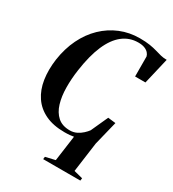

<svg xmlns="http://www.w3.org/2000/svg" viewBox="-229 -877 1111 1230"><g transform="rotate(30 327.0 -262.0)"><path d="M287 228 289.5 209.5 360.5 193 386.5 5Q374.5 7 358.2 8.8Q342 10.5 319 10.5Q235 10.5 176.5 -17.5Q118 -45.5 83.8 -96.2Q49.5 -147 39 -215.5Q28.5 -284 39.5 -365Q52.5 -453 87.2 -524.5Q122 -596 174.8 -646.8Q227.5 -697.5 294.2 -725Q361 -752.5 437.5 -752.5Q482 -752.5 512.5 -747.5Q543 -742.5 565.5 -735.8Q588 -729 608.8 -723.8Q629.5 -718.5 654.5 -718.5L609 -525H532.5L532 -672.5Q529 -685.5 518.8 -697.2Q508.5 -709 489.8 -716.5Q471 -724 442.5 -724Q378.5 -724 328.8 -685.2Q279 -646.5 245.8 -569.5Q212.5 -492.5 196 -376.5Q186 -308 186.8 -243.5Q187.5 -179 203 -127.8Q218.5 -76.5 252.2 -46.5Q286 -16.5 342 -16.5Q369 -16.5 391.5 -27.5Q414 -38.5 431.2 -54.5Q448.5 -70.5 458.5 -84.5L515.5 -210L572.5 -203.5L529 -27L499 193L564.5 209.5L562 228Z"/></g></svg>

Font: Merriweather 144pt SemiBold
Style: Italic
Weight: 600
Italic angle: -7.8°
Version: Version 2.101